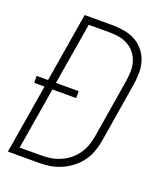

<svg xmlns="http://www.w3.org/2000/svg" viewBox="-136 -824 772 913"><g transform="rotate(20 250.0 -367.5)"><path d="M13 0 71 -350H19L18 -385H76L134 -735H275Q306 -735 336 -729.5Q366 -724 391 -710.5Q416 -697 434.5 -674.5Q453 -652 462 -624.5Q471 -597 471 -566.5Q471 -536 466 -505L416 -199Q411 -171 401 -143.5Q391 -116 373 -92Q355 -68 330.5 -49.5Q306 -31 278.5 -19.5Q251 -8 223 -4Q195 0 167 0ZM59 -37H167Q191 -37 214.5 -40.5Q238 -44 261 -53.5Q284 -63 304.5 -78.5Q325 -94 340 -114.5Q355 -135 364 -158.5Q373 -182 377 -205L427 -511Q431 -536 431 -560.5Q431 -585 424 -607.5Q417 -630 402.5 -648Q388 -666 368 -677.5Q348 -689 324 -693.5Q300 -698 275 -698H168L116 -385H231V-350H111Z"/></g></svg>

Font: Iosevka Extralight
Style: Italic
Weight: 200
Italic angle: -9°
Monospace: yes
Designer: Belleve Invis
Foundry: Belleve Invis
Version: Version 32.5.0; ttfautohint (v1.8.4)